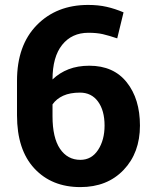

<svg xmlns="http://www.w3.org/2000/svg" viewBox="-20 -741 614 771"><path d="M334 -721.2Q375 -721.2 408.2 -713.6Q441.4 -706.1 476.1 -691.4L450.7 -586.9Q417.5 -598.1 393.1 -603.8Q368.7 -609.4 335 -609.4Q268.6 -609.4 229.7 -561Q190.9 -512.7 190.9 -421.9Q218.8 -448.7 255.4 -462.9Q292 -477.1 338.9 -477.1Q436 -477.1 489 -410.4Q542 -343.8 542 -236.8Q542 -127.4 476.3 -58.6Q410.6 10.3 302.7 10.3Q187.5 10.3 117.9 -64.7Q48.3 -139.6 48.3 -277.8V-416.5Q48.3 -559.1 127.7 -640.1Q207 -721.2 334 -721.2ZM301.3 -369.1Q261.2 -369.1 233.9 -356.7Q206.5 -344.2 190.9 -321.8V-274.4Q190.9 -188 220.9 -143.6Q251 -99.1 302.7 -99.1Q347.7 -99.1 373.8 -138.9Q399.9 -178.7 399.9 -236.8Q399.9 -297.4 373.5 -333.3Q347.2 -369.1 301.3 -369.1Z"/></svg>

Font: Roboto Web
Style: Bold
Weight: 700
Designer: Google
Version: Version 1.200310; 2013